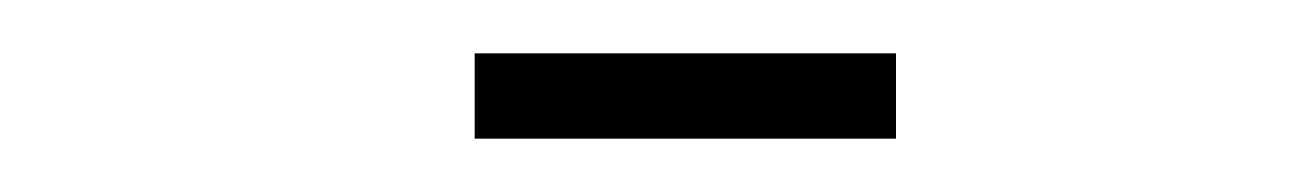

<svg xmlns="http://www.w3.org/2000/svg" viewBox="-20 -340 490 72"><path d="M158 -320H316V-288H158Z"/></svg>

Font: League Mono Condensed Thin
Style: Regular
Weight: 100
Width: 1
Designer: Tyler Finck
Foundry: The League of Moveable Type / Tyler Finck
Version: Version 2.210